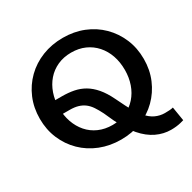

<svg xmlns="http://www.w3.org/2000/svg" viewBox="-176 -876 1166 1166"><g transform="rotate(-30 407.0 -293.5)"><path d="M700 113Q648 113 598.5 89.5Q549 66 506 16.5Q463 -33 425 -112L395 -178Q379 -210 363.5 -233Q348 -256 329 -270.5Q310 -285 285 -292.5Q260 -300 226 -300H158V-395H226Q271 -395 309.5 -387.5Q348 -380 381.5 -360.5Q415 -341 444.5 -306.5Q474 -272 500 -218L532 -153Q562 -93 591.5 -58Q621 -23 652.5 -8.5Q684 6 718 6Q736 6 750.5 5Q765 4 776 1L792 99Q782 102 768 105.5Q754 109 736.5 111Q719 113 700 113ZM408 13Q330 13 263 -13.5Q196 -40 146.5 -88.5Q97 -137 69.5 -202Q42 -267 42 -343Q42 -420 69.5 -485Q97 -550 146.5 -598.5Q196 -647 263 -673.5Q330 -700 408 -700Q486 -700 552 -673.5Q618 -647 667 -598.5Q716 -550 743.5 -485Q771 -420 771 -343Q771 -267 743.5 -202Q716 -137 667 -88.5Q618 -40 552 -13.5Q486 13 408 13ZM407 -90Q460 -90 502.5 -109.5Q545 -129 575.5 -163.5Q606 -198 622 -244Q638 -290 638 -343Q638 -398 622 -444Q606 -490 575.5 -524.5Q545 -559 502.5 -578Q460 -597 407 -597Q354 -597 311 -577.5Q268 -558 238 -523.5Q208 -489 192 -443Q176 -397 176 -343Q176 -289 192 -243Q208 -197 238 -162.5Q268 -128 311 -109Q354 -90 407 -90Z"/></g></svg>

Font: BioRhyme ExtraBold
Style: Bold
Weight: 700
Version: Version 1.600;gftools[0.9.33]